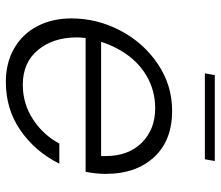

<svg xmlns="http://www.w3.org/2000/svg" viewBox="-69 -676 755 657"><g transform="rotate(90 308.5 -347.5)"><path d="M43 -214Q43 -303 85 -382.5Q127 -462 199.5 -510.5Q272 -559 359 -559Q461 -559 518 -497Q575 -435 575 -332Q575 -300 568 -263H110Q108 -243 108 -233Q108 -152 151 -100Q194 -48 270 -48Q335 -48 388.5 -83Q442 -118 471 -173H540Q500 -92 427.5 -41Q355 10 260 10Q195 10 145.5 -18.5Q96 -47 69.5 -98Q43 -149 43 -214ZM514 -316V-332Q514 -409 468.5 -455Q423 -501 350 -501Q290 -501 239.5 -471.5Q189 -442 156 -388Q136 -356 123 -316ZM525 -671H231L237 -705H531Z"/></g></svg>

Font: Open Sauce One Light Italic
Style: Regular
Weight: 300
Italic angle: -10°
Designer: Alfredo Marco Pradil
Foundry: Creative Sauce Fz LLC
Version: Version 1.477